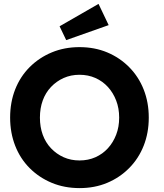

<svg xmlns="http://www.w3.org/2000/svg" viewBox="-20 -956 842 986"><path d="M32 -352Q32 -431 58 -497Q84 -563 132.5 -611.5Q181 -660 246 -687Q311 -714 388 -714Q466 -714 530.5 -687Q595 -660 643.5 -611Q692 -562 718 -496Q744 -430 744 -352Q744 -274 718 -208Q692 -142 643.5 -93Q595 -44 530.5 -17Q466 10 389 10Q311 10 246 -17Q181 -44 132.5 -92.5Q84 -141 58 -207.5Q32 -274 32 -352ZM592 -352Q592 -400 576.5 -440Q561 -480 534 -509.5Q507 -539 470 -555.5Q433 -572 388 -572Q344 -572 307 -555.5Q270 -539 242 -509.5Q214 -480 199.5 -440Q185 -400 185 -352Q185 -304 199.5 -264Q214 -224 242 -194.5Q270 -165 307 -148.5Q344 -132 388 -132Q433 -132 470 -148.5Q507 -165 534 -194.5Q561 -224 576.5 -264Q592 -304 592 -352ZM320 -750 286 -821 486 -936 538 -827Z"/></svg>

Font: Our Lexend SemiBold
Style: Regular
Weight: 600
Designer: Bonnie Shaver-Troup, Thomas Jockin
Foundry: Lexend
Version: Version 1.007